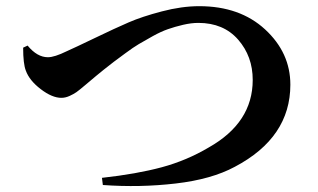

<svg xmlns="http://www.w3.org/2000/svg" viewBox="-20 -652 1040 628"><path d="M55.7 -496.1 70.3 -502.9Q101.6 -464.8 136.7 -464.8Q158.2 -464.8 198.2 -484.4Q224.6 -496.1 290.5 -527.8Q356.4 -559.6 400.4 -578.6Q444.3 -597.7 509.3 -614.7Q574.2 -631.8 631.8 -631.8Q764.6 -631.8 847.2 -555.7Q929.7 -479.5 929.7 -375Q929.7 -202.1 748 -106.4Q671.9 -65.4 554.7 -51.8Q437.5 -38.1 316.4 -46.9L313.5 -70.3Q427.7 -83 509.3 -105Q590.8 -127 663.1 -169.9Q806.6 -251 806.6 -390.6Q806.6 -467.8 758.8 -522.5Q710.9 -577.1 628.9 -577.1Q605.5 -577.1 578.6 -570.8Q551.8 -564.5 529.3 -556.6Q506.8 -548.8 479.5 -533.7Q452.1 -518.6 434.1 -507.8Q416 -497.1 389.6 -477.5Q363.3 -458 352.1 -449.7Q340.8 -441.4 318.4 -423.3Q295.9 -405.3 293.9 -403.3Q282.2 -393.6 260.3 -375Q238.3 -356.4 230 -350.6Q221.7 -344.7 208 -338.4Q194.3 -332 180.7 -332Q150.4 -332 113.3 -360.4Q76.2 -388.7 64.5 -420.9Q55.7 -443.4 55.7 -496.1Z"/></svg>

Font: GenYoMin TW TTF Bold
Style: Regular
Weight: 700
Version: Version 1.300